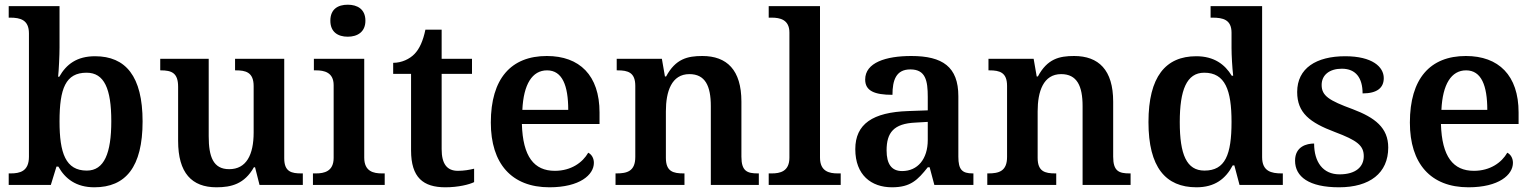

<svg xmlns="http://www.w3.org/2000/svg" viewBox="-20 -786 6519 816"><path d="M381 10C514 10 586 -76 586 -270C586 -462 514 -547 384 -547C307 -547 262 -513 232 -460H227C230 -487 233 -552 233 -584V-760H17V-711H23C66 -711 103 -702 103 -644V-120C103 -58 65 -49 25 -49H17V0H196L220 -78H228C257 -26 304 10 381 10ZM349 -61C259 -61 233 -135 233 -270C233 -410 259 -477 348 -477C423 -477 453 -409 453 -271C453 -135 423 -61 349 -61Z M900 10C963 10 1019 -4 1059 -75H1064L1083 0H1267V-49H1261C1220 -49 1188 -55 1188 -113V-536H979V-487H982C1023 -487 1058 -480 1058 -420V-223C1058 -128 1027 -67 954 -67C886 -67 867 -120 867 -207V-536H661V-487H663C710 -487 737 -476 737 -417V-187C737 -51 795 10 900 10Z M1458 -630C1499 -630 1533 -650 1533 -698C1533 -747 1499 -766 1458 -766C1416 -766 1384 -747 1384 -698C1384 -650 1416 -630 1458 -630ZM1310 0H1615V-49H1603C1568 -49 1528 -57 1528 -116V-536H1314V-487H1323C1357 -487 1398 -479 1398 -424V-115C1398 -57 1357 -49 1323 -49H1310Z M1873 10C1928 10 1975 -2 1995 -12V-69C1974 -64 1952 -60 1926 -60C1880 -60 1857 -89 1857 -152V-472H1986V-536H1857V-660H1788C1778 -612 1763 -579 1742 -557C1721 -535 1687 -519 1651 -519V-472H1727V-147C1727 -31 1779 10 1873 10Z M2315 10C2444 10 2504 -43 2504 -94C2504 -114 2494 -130 2480 -137C2456 -95 2407 -60 2338 -60C2250 -60 2202 -120 2198 -259H2528V-308C2528 -466 2443 -548 2304 -548C2152 -548 2066 -452 2066 -265C2066 -91 2154 10 2315 10ZM2200 -319C2205 -428 2242 -487 2305 -487C2370 -487 2395 -422 2395 -319Z M2596 0H2889V-49H2885C2841 -49 2810 -57 2810 -115V-313C2810 -397 2834 -471 2910 -471C2977 -471 3001 -421 3001 -335V0H3205V-49H3201C3156 -49 3131 -58 3131 -120V-354C3131 -489 3069 -548 2965 -548C2902 -548 2851 -536 2811 -461H2806L2793 -536H2601V-487H2605C2649 -487 2680 -478 2680 -421V-119C2680 -58 2645 -49 2600 -49H2596Z M3247 0H3553V-49H3540C3505 -49 3465 -57 3465 -116V-760H3247V-711H3260C3294 -711 3335 -703 3335 -648V-116C3335 -57 3295 -49 3260 -49H3247Z M3771 10C3850 10 3880 -21 3923 -75H3931L3951 0H4117V-49H4114C4069 -49 4053 -65 4053 -120V-377C4053 -502 3986 -548 3853 -548C3745 -548 3657 -520 3657 -448C3657 -400 3696 -383 3773 -383C3773 -445 3788 -491 3849 -491C3914 -491 3923 -443 3923 -374V-317L3840 -314C3689 -309 3615 -259 3615 -152C3615 -42 3683 10 3771 10ZM3814 -59C3769 -59 3748 -89 3748 -147C3748 -222 3778 -261 3871 -265L3923 -268V-191C3923 -110 3880 -59 3814 -59Z M4176 0H4469V-49H4465C4421 -49 4390 -57 4390 -115V-313C4390 -397 4414 -471 4490 -471C4557 -471 4581 -421 4581 -335V0H4785V-49H4781C4736 -49 4711 -58 4711 -120V-354C4711 -489 4649 -548 4545 -548C4482 -548 4431 -536 4391 -461H4386L4373 -536H4181V-487H4185C4229 -487 4260 -478 4260 -421V-119C4260 -58 4225 -49 4180 -49H4176Z M5065 10C5143 10 5189 -26 5219 -83H5226L5248 0H5432V-49H5427C5383 -49 5344 -58 5344 -118V-760H5125V-711H5133C5177 -711 5214 -703 5214 -647V-582C5214 -550 5217 -500 5221 -464H5215C5186 -512 5140 -547 5064 -547C4934 -547 4861 -460 4861 -267C4861 -75 4934 10 5065 10ZM5099 -61C5023 -61 4994 -129 4994 -267C4994 -403 5023 -477 5098 -477C5187 -477 5214 -403 5214 -268C5214 -128 5187 -61 5099 -61Z M5671 10C5801 10 5880 -50 5880 -159C5880 -243 5824 -286 5729 -322C5628 -359 5597 -379 5597 -425C5597 -468 5631 -494 5683 -494C5742 -494 5771 -455 5771 -389C5833 -389 5861 -413 5861 -454C5861 -502 5812 -547 5697 -547C5574 -547 5493 -496 5493 -395C5493 -306 5547 -265 5653 -225C5749 -189 5776 -167 5776 -122C5776 -78 5743 -45 5673 -45C5602 -45 5565 -98 5565 -176C5534 -176 5484 -164 5484 -103C5484 -35 5543 10 5671 10Z M6221 10C6350 10 6410 -43 6410 -94C6410 -114 6400 -130 6386 -137C6362 -95 6313 -60 6244 -60C6156 -60 6108 -120 6104 -259H6434V-308C6434 -466 6349 -548 6210 -548C6058 -548 5972 -452 5972 -265C5972 -91 6060 10 6221 10ZM6106 -319C6111 -428 6148 -487 6211 -487C6276 -487 6301 -422 6301 -319Z"/></svg>

Font: Noto Serif Semi
Style: Regular
Weight: 600
Designer: Monotype Design Team
Foundry: Monotype Imaging Inc.
Version: Version 1.002